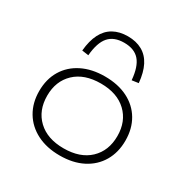

<svg xmlns="http://www.w3.org/2000/svg" viewBox="-170 -900 1036 1059"><g transform="rotate(30 347.5 -371.0)"><path d="M348 8Q265 8 203 -23.5Q141 -55 107 -112Q73 -169 73 -244Q73 -320 107 -376.5Q141 -433 203 -464Q265 -495 348 -495Q432 -495 493.5 -464Q555 -433 588.5 -376.5Q622 -320 622 -244Q622 -169 588.5 -112Q555 -55 493.5 -23.5Q432 8 348 8ZM347 -37Q452 -37 511.5 -93.5Q571 -150 571 -244Q571 -337 511.5 -393.5Q452 -450 348 -450Q243 -450 183.5 -393.5Q124 -337 124 -244Q124 -150 183.5 -93.5Q243 -37 347 -37ZM209 -550 167 -556Q173 -621 195 -664Q217 -707 255.5 -728.5Q294 -750 347 -750Q400 -750 438.5 -728.5Q477 -707 499 -664Q521 -621 527 -556L485 -550Q478 -633 445 -671Q412 -709 347 -709Q282 -709 249 -671Q216 -633 209 -550Z"/></g></svg>

Font: Nunito Sans 10pt Expanded ExtraLight
Style: Regular
Weight: 250
Width: 7
Designer: Vernon Adams
Foundry: Vernon Adams
Version: Version 3.101;gftools[0.9.27]